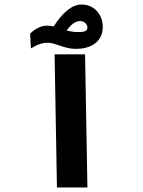

<svg xmlns="http://www.w3.org/2000/svg" viewBox="-20 -823 626 843"><path d="M230 0H363.8L353.5 -584.5H219.7ZM313.5 -608.4C379.4 -608.4 431.2 -639.6 431.2 -705.1C431.2 -761.2 391.1 -803.2 338.9 -803.2C294.9 -803.2 253.4 -766.1 215.8 -707C206.1 -709 196.3 -710.4 186 -710.4C158.7 -710.4 130.9 -694.8 112.3 -674.8L115.7 -610.4C140.6 -625.5 162.1 -635.3 190.9 -635.3C224.6 -635.3 260.3 -608.4 313.5 -608.4ZM272.9 -689.5C292.5 -716.3 311.5 -730.5 330.1 -730.5C351.6 -730.5 363.8 -715.8 363.8 -701.7C363.8 -687 351.1 -682.1 323.2 -682.1C304.7 -682.1 288.1 -685.1 272.9 -689.5Z"/></svg>

Font: CaskaydiaCove Nerd Font
Style: Bold
Weight: 700
Designer: Aaron Bell
Foundry: Saja Typeworks
Version: Version 2111.1;Nerd Fonts 2.3.0